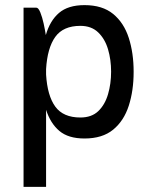

<svg xmlns="http://www.w3.org/2000/svg" viewBox="-20 -530 585 750"><path d="M160 200H72V-500H122Q130 -500 137.5 -481.5Q145 -463 150.5 -438Q156 -413 159 -393Q175 -449 210.5 -479.5Q246 -510 310 -510Q380 -510 422 -475.5Q464 -441 483 -382Q502 -323 502 -250V-249Q502 -176 483 -117Q464 -58 422 -23.5Q380 11 310 11Q247 11 212 -18.5Q177 -48 160 -101ZM294 -429Q227 -429 196 -386Q165 -343 160 -260V-239Q165 -156 196 -113.5Q227 -71 294 -71Q338 -71 364 -96Q390 -121 402 -162Q414 -203 414 -250Q414 -297 402 -337.5Q390 -378 363.5 -403.5Q337 -429 294 -429Z"/></svg>

Font: Haskoy Medium
Style: Regular
Weight: 500
Designer: Ertekin Erdin
Foundry: Ertekin Erdin
Version: Version 1.500; ttfautohint (v1.8.3)